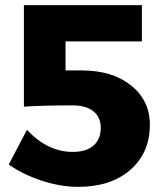

<svg xmlns="http://www.w3.org/2000/svg" viewBox="-20 -720 635 747"><path d="M14 -80 85 -215Q165 -129 263 -129Q315 -129 343.5 -153.5Q372 -178 372 -223Q372 -264 343.5 -287Q315 -310 263 -310Q145 -310 73 -305V-700H532V-559H235V-446H298Q417 -446 490 -387.5Q563 -329 563 -235Q563 -125 487 -59Q411 7 284 7Q216 7 142.5 -17Q69 -41 14 -80Z"/></svg>

Font: Trueno
Style: Bd
Weight: 700
Designer: Julieta Ulanovsky
Foundry: Julieta Ulanovsky
Version: Version 3.001b